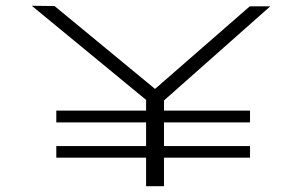

<svg xmlns="http://www.w3.org/2000/svg" viewBox="-20 -645 1040 665"><path d="M548 0H486V-99H175V-139H486V-221H175V-262H486V-299L90 -625L169 -624L517 -337L845 -623H916L548 -297V-262H846V-221H548V-139H846V-99H548Z"/></svg>

Font: Inconsolata UltraExpanded Light
Style: Regular
Weight: 300
Width: 9
Monospace: yes
Designer: Raph Levien, Cyreal, Brenton Simpson
Foundry: Raph Levien, Cyreal, Google
Version: Version 3.001; ttfautohint (v1.8.2.53-6de2)